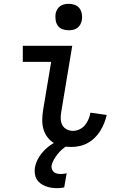

<svg xmlns="http://www.w3.org/2000/svg" viewBox="-20 -759 640 1002"><path d="M351 8Q326 8 302 3Q278 -2 258.5 -14.5Q239 -27 225.5 -46Q212 -65 206 -87.5Q200 -110 200.5 -135Q201 -160 205 -185L247 -436H99V-520H357L299 -171Q296 -154 297 -136.5Q298 -119 306 -105Q314 -91 329 -83.5Q344 -76 361 -76Q378 -76 395 -84Q412 -92 423.5 -106Q435 -120 442 -137Q449 -154 452 -171L537 -159Q532 -137 523.5 -116Q515 -95 503 -75.5Q491 -56 474 -39.5Q457 -23 436.5 -12Q416 -1 394 3.5Q372 8 351 8ZM338 -601Q322 -601 306.5 -606.5Q291 -612 282 -624.5Q273 -637 270.5 -653.5Q268 -670 270 -687Q272 -698 278 -709Q284 -720 294 -727Q304 -734 315.5 -736.5Q327 -739 339 -739Q355 -739 370.5 -733.5Q386 -728 395 -715.5Q404 -703 407 -686.5Q410 -670 407 -653Q405 -642 399 -631Q393 -620 383 -613Q373 -606 361.5 -603.5Q350 -601 338 -601ZM278 223Q262 223 247 220.5Q232 218 217.5 212.5Q203 207 191 198Q179 189 171.5 176.5Q164 164 162 148.5Q160 133 162 117Q167 87 184.5 59.5Q202 32 227 11Q252 -10 281.5 -23.5Q311 -37 341 -44L334 0Q318 8 304.5 20Q291 32 280.5 45.5Q270 59 261 74.5Q252 90 249 106Q248 116 251.5 125Q255 134 262 139.5Q269 145 278.5 147Q288 149 298 149Q306 149 313 148Q320 147 328 145L315 219Q306 221 297 222Q288 223 278 223Z"/></svg>

Font: Iosevka HT Medium Extended
Style: Italic
Weight: 500
Width: 7
Italic angle: -9°
Monospace: yes
Designer: Belleve Invis
Foundry: Belleve Invis
Version: Version 32.3.0; ttfautohint (v1.8.4)